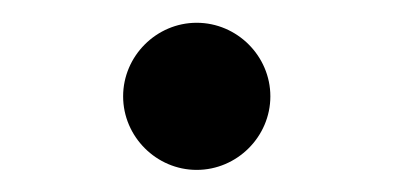

<svg xmlns="http://www.w3.org/2000/svg" viewBox="-20 -140 352 172"><path d="M90.3 -53.7C90.3 -17.6 120.1 12.2 156.2 12.2C192.4 12.2 222.2 -17.6 222.2 -53.7C222.2 -89.8 192.4 -119.6 156.2 -119.6C120.1 -119.6 90.3 -89.8 90.3 -53.7Z"/></svg>

Font: Andika
Style: Regular
Weight: 400
Designer: Victor Gaultney, Annie Olsen, Julie Remington, Don Collingsworth, Eric Hays
Foundry: SIL International
Version: Version 1.000